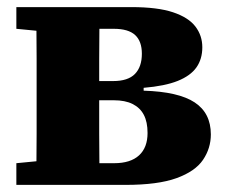

<svg xmlns="http://www.w3.org/2000/svg" viewBox="-20 -520 637 540"><path d="M26 0V-61L129 -71L194 -61H301Q347 -61 371 -83Q395 -105 395 -146Q395 -177 384.5 -197Q374 -217 353 -227.5Q332 -238 300 -238H209V-292H298Q340 -292 359.5 -312Q379 -332 379 -369Q379 -404 360 -421.5Q341 -439 300 -439H196L129 -429L26 -439V-500H350Q423 -500 466.5 -485.5Q510 -471 529.5 -445.5Q549 -420 549 -387Q549 -354 532.5 -330.5Q516 -307 480 -292.5Q444 -278 384 -273V-265Q482 -262 527.5 -232Q573 -202 573 -142Q573 -103 551 -70.5Q529 -38 476.5 -19Q424 0 333 0ZM82 0Q82 -31 82.5 -68Q83 -105 83 -144Q83 -183 83 -217V-283Q83 -317 83 -356Q83 -395 82.5 -433Q82 -471 82 -500H260Q260 -471 259.5 -432.5Q259 -394 259 -354Q259 -314 259 -275V-217Q259 -183 259 -144Q259 -105 259.5 -68Q260 -31 260 0Z"/></svg>

Font: Source Serif 4 ExtraBold
Style: Regular
Weight: 800
Designer: Frank Grießhammer
Foundry: Adobe Systems Incorporated
Version: Version 4.004;hotconv 1.0.116;makeotfexe 2.5.65601